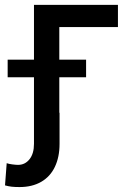

<svg xmlns="http://www.w3.org/2000/svg" viewBox="-74 -550 530 777"><path d="M403.3 -440.4H166V-308.6H274.4V-237.3H166V-93.8H167V32.2Q167 85.4 148.2 125Q129.4 164.6 92.8 185.8Q56.2 207 4.9 207Q-13.2 207 -26.4 205.6Q-39.6 204.1 -53.7 200.2L-46.9 110.4Q-39.1 113.3 -24.7 115.2Q-10.3 117.2 -1 117.2Q27.3 117.2 45.4 94.5Q63.5 71.8 63.5 32.2V-237.3H-43V-308.6H63.5V-530.3H403.3Z"/></svg>

Font: Pretendard Std Medium
Style: Regular
Weight: 500
Designer: Base glyphs from Inter by Rasmus Andersson; Hangeul glyphs from Noto Sans CJK(Source Han Sans) by Jang Soo-young and Kan
Foundry: Kil Hyung-jin
Version: Version 1.309